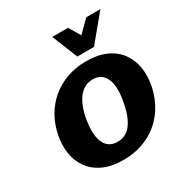

<svg xmlns="http://www.w3.org/2000/svg" viewBox="-210 -1092 1222 1274"><g transform="rotate(-30 401.5 -455.0)"><path d="M371 17Q282 17 219 -12Q156 -41 119 -92Q82 -143 72 -209.5Q62 -276 78 -351Q93 -422 128 -481.5Q163 -541 215 -584Q267 -627 334 -651Q401 -675 480 -675Q570 -675 633.5 -646Q697 -617 733.5 -565.5Q770 -514 780 -448Q790 -382 774 -306Q758 -234 722.5 -174Q687 -114 635 -71.5Q583 -29 516.5 -6Q450 17 371 17ZM397 -107Q429 -107 454.5 -119.5Q480 -132 499.5 -156.5Q519 -181 534 -217.5Q549 -254 558 -302Q570 -356 570.5 -401Q571 -446 559 -479Q547 -512 522.5 -530.5Q498 -549 459 -549Q426 -549 399.5 -535.5Q373 -522 352.5 -496.5Q332 -471 317 -435Q302 -399 293 -353Q283 -301 283 -256.5Q283 -212 295 -178Q307 -144 332.5 -125.5Q358 -107 397 -107ZM447 -731 509 -808 629 -927H737L575 -731ZM447 -731 368 -927H489L559 -809L575 -731Z"/></g></svg>

Font: Ysabeau Office Black
Style: Italic
Weight: 900
Italic angle: -12°
Designer: Christian Thalmann (Catharsis Fonts)
Version: Version 2.001;gftools[0.9.30]; featfreeze: tnum,lnum,ss02